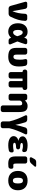

<svg xmlns="http://www.w3.org/2000/svg" viewBox="2146 -2956 1030 5363"><g transform="rotate(90 2661.5 -275.0)"><path d="M508 -520Q531 -520 547.5 -503Q564 -486 564 -463Q559 -358 533.5 -268Q508 -178 446 -51Q434 -28 411.5 -14Q389 0 363 0H217Q192 0 171.5 -15.5Q151 -31 145 -55L30 -465Q24 -485 37 -502.5Q50 -520 72 -520H160Q184 -520 203 -504Q222 -488 227 -464L291 -111Q291 -110 292 -110Q294 -110 294 -111Q359 -253 366 -463Q366 -486 383.5 -503Q401 -520 424 -520Z M990 -235Q993 -244 990 -253Q963 -339 940.5 -366.5Q918 -394 885 -394Q853 -394 834.5 -361Q816 -328 816 -260Q816 -192 834.5 -159Q853 -126 885 -126Q918 -126 942.5 -149.5Q967 -173 990 -235ZM1141 -238Q1181 -147 1219 -52Q1226 -33 1214.5 -16.5Q1203 0 1183 0H1111Q1086 0 1066.5 -15.5Q1047 -31 1042 -55Q1041 -56 1040 -60Q1039 -64 1039 -65Q1036 -73 1032 -67Q963 10 865 10Q757 10 693.5 -61.5Q630 -133 630 -260Q630 -387 693.5 -458.5Q757 -530 865 -530Q920 -530 957 -512.5Q994 -495 1033 -440Q1035 -438 1037 -438Q1039 -438 1040 -440Q1041 -444 1042 -452Q1043 -460 1044 -464Q1049 -488 1067.5 -504Q1086 -520 1111 -520H1173Q1194 -520 1207 -503Q1220 -486 1214 -466Q1176 -339 1141 -254Q1138 -246 1141 -238Z M1747 -520Q1773 -520 1793 -505Q1813 -490 1819 -466Q1838 -383 1838 -290Q1838 -134 1769.5 -62Q1701 10 1568 10Q1430 10 1374 -40.5Q1318 -91 1318 -210V-463Q1318 -486 1335 -503Q1352 -520 1375 -520H1449Q1472 -520 1489 -503Q1506 -486 1506 -463V-230Q1506 -174 1519.5 -154.5Q1533 -135 1568 -135Q1611 -135 1629.5 -174Q1648 -213 1648 -325Q1648 -400 1631 -465Q1626 -485 1638 -502.5Q1650 -520 1671 -520Z M2437 -520Q2460 -520 2477 -503Q2494 -486 2494 -463V-447Q2494 -424 2477 -407Q2460 -390 2437 -390H2433Q2424 -390 2424 -381V-57Q2424 -34 2407 -17Q2390 0 2367 0H2301Q2278 0 2261 -17Q2244 -34 2244 -57V-381Q2244 -390 2235 -390H2183Q2174 -390 2174 -381V-57Q2174 -34 2157 -17Q2140 0 2117 0H2051Q2028 0 2011 -17Q1994 -34 1994 -57V-381Q1994 -390 1985 -390H1981Q1958 -390 1941 -407Q1924 -424 1924 -447V-463Q1924 -486 1941 -503Q1958 -520 1981 -520Z M3110 -300V163Q3110 186 3093 203Q3076 220 3053 220H2982Q2959 220 2942 203Q2925 186 2925 163V-300Q2925 -346 2912 -363Q2899 -380 2865 -380Q2837 -380 2813.5 -358Q2790 -336 2790 -310V-57Q2790 -34 2773 -17Q2756 0 2733 0H2657Q2634 0 2617 -17Q2600 -34 2600 -57V-463Q2600 -486 2617 -503Q2634 -520 2657 -520H2725Q2749 -520 2766 -503.5Q2783 -487 2784 -463V-455Q2784 -454 2785 -454Q2787 -454 2787 -455Q2849 -530 2940 -530Q3031 -530 3070.5 -478Q3110 -426 3110 -300Z M3700 -520Q3719 -520 3729.5 -503.5Q3740 -487 3732 -470Q3606 -214 3564 -29Q3562 -17 3562 -12V163Q3562 186 3545 203Q3528 220 3505 220H3429Q3406 220 3389 203Q3372 186 3372 163V-12Q3372 -18 3370 -28Q3330 -211 3203 -469Q3194 -486 3204 -503Q3214 -520 3234 -520H3322Q3347 -520 3368 -505Q3389 -490 3397 -466Q3439 -334 3468 -191Q3468 -190 3469 -190Q3470 -190 3470 -191Q3499 -334 3541 -466Q3549 -490 3570 -505Q3591 -520 3616 -520Z M4183 -140Q4204 -145 4221 -132Q4238 -119 4238 -98V-77Q4238 -51 4222.5 -31Q4207 -11 4182 -6Q4107 10 4043 10Q3918 10 3850.5 -31.5Q3783 -73 3783 -140Q3783 -189 3819 -226Q3855 -263 3911 -269Q3913 -269 3913 -270Q3913 -271 3912 -271Q3788 -305 3788 -395Q3788 -450 3857 -490Q3926 -530 4043 -530Q4106 -530 4173 -515Q4197 -510 4212.5 -489.5Q4228 -469 4228 -443V-422Q4228 -401 4211 -389Q4194 -377 4174 -382Q4108 -400 4063 -400Q3973 -400 3973 -365Q3973 -344 4000 -333.5Q4027 -323 4098 -321Q4121 -320 4137 -303.5Q4153 -287 4153 -265Q4153 -243 4137 -226.5Q4121 -210 4098 -209Q4024 -207 3996 -196Q3968 -185 3968 -165Q3968 -125 4053 -125Q4120 -125 4183 -140Z M4638 -133Q4659 -136 4676.5 -122.5Q4694 -109 4694 -88V-62Q4694 -37 4678.5 -17.5Q4663 2 4639 5Q4604 10 4554 10Q4440 10 4394.5 -36Q4349 -82 4349 -200V-463Q4349 -486 4366 -503Q4383 -520 4406 -520H4492Q4515 -520 4532 -503Q4549 -486 4549 -463V-220Q4549 -160 4559 -145Q4569 -130 4604 -130Q4619 -130 4638 -133ZM4506 -770H4612Q4629 -770 4635.5 -755Q4642 -740 4631 -728L4547 -632Q4510 -590 4452 -590H4406Q4387 -590 4377.5 -606.5Q4368 -623 4377 -640L4421 -720Q4448 -770 4506 -770Z M4964 -151.5Q4983 -120 5025 -120Q5067 -120 5086 -151.5Q5105 -183 5105 -260Q5105 -337 5086 -368.5Q5067 -400 5025 -400Q4983 -400 4964 -368.5Q4945 -337 4945 -260Q4945 -183 4964 -151.5ZM4826 -458.5Q4897 -530 5025 -530Q5153 -530 5224 -458.5Q5295 -387 5295 -260Q5295 -133 5224 -61.5Q5153 10 5025 10Q4897 10 4826 -61.5Q4755 -133 4755 -260Q4755 -387 4826 -458.5Z"/></g></svg>

Font: Rounded Mplus 1c Black
Style: Regular
Weight: 900
Version: Version 1.059.20150529